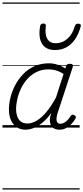

<svg xmlns="http://www.w3.org/2000/svg" viewBox="-20 -1030 673 1550"><path d="M187 17Q145 17 115 -3Q85 -23 68.5 -59.5Q52 -96 52 -146Q52 -191 64.5 -242.5Q77 -294 103 -343Q129 -392 167.5 -432Q206 -472 258 -495.5Q310 -519 376 -519Q409 -519 444 -508Q479 -497 507 -477L513 -495Q517 -507 523.5 -511Q530 -515 543 -515Q562 -515 566.5 -507.5Q571 -500 567 -488L443 -111Q436 -86 436 -68Q436 -50 444 -40.5Q452 -31 467 -31Q484 -31 499.5 -40Q515 -49 528 -63.5Q541 -78 550 -93Q555 -100 562.5 -103.5Q570 -107 580 -100Q592 -94 592.5 -86Q593 -78 588 -71Q577 -51 558.5 -31Q540 -11 515.5 3Q491 17 460 17Q438 17 422 10Q406 3 396.5 -10Q387 -23 384 -41Q381 -59 384 -81Q387 -91 389.5 -100.5Q392 -110 395 -119Q357 -67 319.5 -37Q282 -7 248 5Q214 17 187 17ZM110 -150Q110 -115 120 -88.5Q130 -62 150 -47.5Q170 -33 202 -33Q237 -33 275.5 -55.5Q314 -78 353.5 -124.5Q393 -171 432 -243L493 -433Q458 -455 429 -462.5Q400 -470 372 -470Q318 -470 275.5 -449Q233 -428 202 -394Q171 -360 150.5 -317.5Q130 -275 120 -231.5Q110 -188 110 -150ZM424 -626Q351 -626 319.5 -676.5Q288 -727 304 -820Q306 -830 312.5 -835Q319 -840 330 -840Q342 -840 347 -834.5Q352 -829 350 -820Q341 -753 361.5 -717Q382 -681 429 -681Q484 -681 525.5 -718.5Q567 -756 584 -819Q588 -830 594 -834.5Q600 -839 611 -839Q623 -839 629 -833.5Q635 -828 632 -818Q615 -754 585 -711.5Q555 -669 514.5 -647.5Q474 -626 424 -626ZM0 490H623V500H0ZM0 -20H623V0H0ZM0 -505H623V-500H0ZM0 -1010H623V-1000H0Z"/></svg>

Font: Playwrite MX Guides
Style: Regular
Weight: 400
Designer: Veronika Burian, José Scaglione
Foundry: TypeTogether
Version: Version 1.003